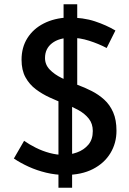

<svg xmlns="http://www.w3.org/2000/svg" viewBox="-20 -812 607 900"><path d="M254 68V-369L278 -404V-792H342V-388L318 -342V68ZM480 -587Q442 -607 398 -621Q354 -635 313 -635Q257 -635 224 -609.5Q191 -584 191 -540Q191 -509 213 -486Q235 -463 270 -446Q305 -429 344 -414Q377 -402 409.5 -385.5Q442 -369 468.5 -345Q495 -321 510.5 -285.5Q526 -250 526 -199Q526 -141 497.5 -94Q469 -47 415.5 -19.5Q362 8 286 8Q240 8 196.5 -2.5Q153 -13 114.5 -30.5Q76 -48 45 -69L93 -152Q117 -135 148 -119.5Q179 -104 212.5 -95Q246 -86 276 -86Q309 -86 341 -97.5Q373 -109 394 -133.5Q415 -158 415 -198Q415 -232 396.5 -255.5Q378 -279 347.5 -296Q317 -313 282 -326Q248 -339 213 -355Q178 -371 148 -393.5Q118 -416 99.5 -449.5Q81 -483 81 -532Q81 -590 108.5 -633.5Q136 -677 185 -702Q234 -727 298 -730Q371 -730 425 -712Q479 -694 521 -669Z"/></svg>

Font: Josefin Sans Medium
Style: Regular
Weight: 500
Designer: Santiago Orozco
Foundry: Typemade
Version: Version 2.001